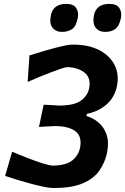

<svg xmlns="http://www.w3.org/2000/svg" viewBox="-20 -957 645 990"><path d="M255.5 12.5Q237.5 12.5 207.5 6.5Q177.5 0.5 142 -9Q106.5 -18.5 71 -29.2Q35.5 -40 6.5 -50L42.5 -174.5Q81.5 -158 124.2 -141.5Q167 -125 202.5 -114Q238 -103 254 -103Q322 -104.5 353.2 -130.2Q384.5 -156 392.5 -194Q404 -252 370.2 -279.2Q336.5 -306.5 263.5 -307Q240 -306 220 -304.8Q200 -303.5 181 -302.5L205 -417Q223 -416.5 243 -415.2Q263 -414 288.5 -412.5Q363.5 -413.5 397.2 -438.2Q431 -463 439 -499Q451 -552.5 417.8 -580.8Q384.5 -609 327.5 -611Q320 -611 298.2 -604Q276.5 -597 246.5 -585.5Q216.5 -574 184 -560.8Q151.5 -547.5 122.5 -534.5L132 -671.5Q164.5 -681.5 208.5 -694.5Q252.5 -707.5 292.8 -717.2Q333 -727 356 -727Q437.5 -727 492.8 -698Q548 -669 571.8 -619.8Q595.5 -570.5 582.5 -511Q570 -453.5 529 -418Q488 -382.5 428.5 -370L425.5 -359Q459.5 -349 488 -325.2Q516.5 -301.5 529.8 -262.2Q543 -223 531.5 -167Q520.5 -117.5 492 -76.8Q463.5 -36 407 -11.8Q350.5 12.5 255.5 12.5ZM522 -792.5Q489.5 -792.5 472.8 -814.8Q456 -837 465 -880.5Q477.5 -937 544.5 -937Q581 -937 595.2 -915.8Q609.5 -894.5 603.5 -864.5Q595 -821.5 573.8 -807Q552.5 -792.5 522 -792.5ZM300 -792.5Q267.5 -792.5 250.2 -814.8Q233 -837 243 -880.5Q255 -937 322.5 -937Q358.5 -937 372.8 -915.8Q387 -894.5 381 -864.5Q373 -821.5 351.8 -807Q330.5 -792.5 300 -792.5Z"/></svg>

Font: Commissioner Loud SemiBold
Style: Italic
Weight: 600
Italic angle: -12°
Designer: Kostas Bartsokas
Foundry: Kostas Bartsokas
Version: Version 1.000; ttfautohint (v1.8.3)